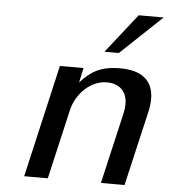

<svg xmlns="http://www.w3.org/2000/svg" viewBox="-53 -802 747 850"><g transform="rotate(5 320.0 -377.0)"><path d="M640 -754H529L392 -580H456ZM86 0H191L262 -308C279 -382 341 -446 416 -446C472 -446 505 -411 505 -358C505 -347 504 -334 501 -320L427 0H532L609 -332C614 -354 616 -373 616 -389C616 -471 565 -513 468 -513C379 -513 337 -484 292 -435L306 -500H201Z"/></g></svg>

Font: Perun Medium Italic
Style: Regular
Weight: 500
Italic angle: -12°
Foundry: Copyright (c) Stefan Peev, Context Ltd, 2016
Version: Version 1.026